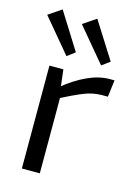

<svg xmlns="http://www.w3.org/2000/svg" viewBox="-115 -815 631 878"><g transform="rotate(15 200.5 -375.5)"><path d="M144 -487 155 -394 163 -379V0H78V-487ZM383 -499 373 -419H345Q302 -419 259 -401.5Q216 -384 154 -352L147 -405Q201 -449 255.5 -474Q310 -499 361 -499ZM234 -751 344 -577 306 -549 172 -709ZM70 -751 179 -577 142 -549 8 -709Z"/></g></svg>

Font: Exo 2
Style: Regular
Weight: 400
Designer: Natanael Gama
Foundry: Natanael Gama
Version: Version 2.010